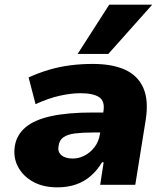

<svg xmlns="http://www.w3.org/2000/svg" viewBox="-20 -795 712 826"><path d="M227 11Q165 11 121.5 -13.5Q78 -38 57 -78.5Q36 -119 44 -168Q52 -215 89.5 -247Q127 -279 198.5 -295Q270 -311 380 -311H448L435 -225H380Q335 -225 303 -221Q271 -217 253 -204.5Q235 -192 232 -167Q227 -143 243.5 -128Q260 -113 293 -113Q320 -113 344.5 -126Q369 -139 387 -162.5Q405 -186 410 -219L425 -316Q432 -360 406.5 -377Q381 -394 325 -394Q287 -394 238.5 -383.5Q190 -373 133 -347L103 -462Q147 -482 191.5 -495Q236 -508 282.5 -514Q329 -520 380 -520Q463 -520 518 -495Q573 -470 596.5 -417Q620 -364 607 -280L562 0H411L426 -97H419Q399 -63 371 -38.5Q343 -14 307 -1.5Q271 11 227 11ZM314 -563 450 -775H635L446 -563Z"/></svg>

Font: Nunito Sans 6pt Black
Style: Italic
Weight: 900
Italic angle: -9°
Version: Version 3.101;gftools[0.9.27]